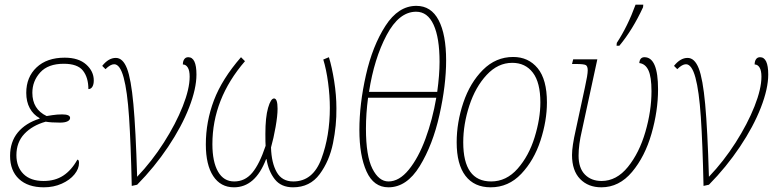

<svg xmlns="http://www.w3.org/2000/svg" viewBox="-20 -789 3309 819"><path d="M23 -124Q23 -184 56 -224Q89 -264 149 -283V-285Q122 -300 107 -327.5Q92 -355 92 -393Q92 -460 136 -501.5Q180 -543 256 -543Q315 -543 347.5 -514Q380 -485 380 -446Q380 -429 374 -419Q368 -409 357 -409Q357 -458 334 -487.5Q311 -517 252 -517Q185 -517 151.5 -480Q118 -443 118 -393Q118 -323 179 -294Q185 -295 204.5 -298Q224 -301 245 -301Q279 -301 279 -286Q279 -277 268 -271.5Q257 -266 236 -266Q198 -266 175 -270Q118 -254 84 -218Q50 -182 50 -127Q50 -77 80 -47Q110 -17 166 -17Q215 -17 250 -40Q285 -63 310 -108Q317 -108 317 -94Q317 -69 297.5 -45Q278 -21 243.5 -5.5Q209 10 167 10Q99 10 61 -25.5Q23 -61 23 -124Z M467 -515Q451 -515 430 -494L416 -508Q443 -542 474 -542Q504 -542 521.5 -497.5Q539 -453 549 -345Q559 -237 565 -35Q628 -101 679 -181Q730 -261 759.5 -335.5Q789 -410 789 -462Q789 -488 781 -501Q773 -514 760 -514Q760 -528 766 -536.5Q772 -545 783 -545Q818 -545 818 -471Q818 -411 786.5 -330Q755 -249 697 -162.5Q639 -76 565 -1L542 4Q538 -178 530.5 -289.5Q523 -401 507.5 -458Q492 -515 467 -515Z M858 -173Q858 -270 892.5 -361Q927 -452 1008 -545L1025 -528Q886 -367 886 -174Q886 -99 910 -57Q934 -15 979 -15Q1025 -15 1056 -52Q1087 -89 1113 -167Q1112 -178 1112 -218Q1112 -289 1123.5 -329Q1135 -369 1149 -369Q1164 -369 1164 -325Q1164 -295 1155.5 -247Q1147 -199 1136 -160Q1138 -94 1160.5 -54.5Q1183 -15 1231 -15Q1315 -15 1351 -112Q1387 -209 1387 -329Q1387 -380 1379.5 -436.5Q1372 -493 1359 -535L1383 -545Q1396 -503 1405.5 -443Q1415 -383 1415 -327Q1416 -255 1400.5 -178.5Q1385 -102 1343.5 -46Q1302 10 1230 10Q1179 10 1152 -24.5Q1125 -59 1117 -110H1115Q1069 10 978 10Q921 10 889.5 -38Q858 -86 858 -173Z M1883 -531Q1883 -426 1854.5 -298.5Q1826 -171 1770.5 -80.5Q1715 10 1637 10Q1574 10 1543.5 -57.5Q1513 -125 1513 -235Q1513 -345 1541 -469Q1569 -593 1624 -678.5Q1679 -764 1756 -764Q1819 -764 1851 -703Q1883 -642 1883 -531ZM1554 -397H1845Q1855 -470 1855 -525Q1855 -628 1829.5 -683.5Q1804 -739 1755 -739Q1682 -739 1629 -639Q1576 -539 1554 -397ZM1841 -372H1550Q1541 -305 1541 -240Q1541 -124 1568.5 -69.5Q1596 -15 1637 -15Q1683 -15 1724 -65.5Q1765 -116 1795 -197.5Q1825 -279 1841 -372Z M1928 -182Q1928 -267 1956.5 -351.5Q1985 -436 2040 -491Q2095 -546 2169 -546Q2234 -546 2273.5 -498Q2313 -450 2313 -352Q2313 -274 2285.5 -189.5Q2258 -105 2203.5 -47.5Q2149 10 2073 10Q2003 10 1965.5 -39Q1928 -88 1928 -182ZM2285 -352Q2285 -437 2253 -479Q2221 -521 2165 -521Q2104 -521 2056 -469.5Q2008 -418 1982 -338.5Q1956 -259 1956 -182Q1956 -15 2075 -15Q2140 -15 2188 -69.5Q2236 -124 2260.5 -203.5Q2285 -283 2285 -352Z M2420 -128Q2420 -165 2436 -235L2475 -416Q2487 -470 2487 -489Q2487 -507 2478.5 -511.5Q2470 -516 2438 -516H2420L2425 -536H2528L2462 -231Q2448 -172 2448 -125Q2448 -72 2475 -44.5Q2502 -17 2546 -17Q2610 -17 2658.5 -77Q2707 -137 2733 -226.5Q2759 -316 2759 -400Q2759 -461 2746 -489Q2733 -517 2707 -520Q2709 -545 2729 -545Q2787 -545 2787 -408Q2787 -316 2759 -218.5Q2731 -121 2676 -55.5Q2621 10 2545 10Q2489 10 2454.5 -25.5Q2420 -61 2420 -128ZM2611 -606Q2658 -678 2691 -769H2724L2723 -758Q2678 -661 2622 -594H2610Z M2906 -515Q2890 -515 2869 -494L2855 -508Q2882 -542 2913 -542Q2943 -542 2960.5 -497.5Q2978 -453 2988 -345Q2998 -237 3004 -35Q3067 -101 3118 -181Q3169 -261 3198.5 -335.5Q3228 -410 3228 -462Q3228 -488 3220 -501Q3212 -514 3199 -514Q3199 -528 3205 -536.5Q3211 -545 3222 -545Q3257 -545 3257 -471Q3257 -411 3225.5 -330Q3194 -249 3136 -162.5Q3078 -76 3004 -1L2981 4Q2977 -178 2969.5 -289.5Q2962 -401 2946.5 -458Q2931 -515 2906 -515Z"/></svg>

Font: Noto Serif NarrowThin
Style: Italic
Weight: 250
Width: 4
Italic angle: -12°
Designer: Monotype Design Team
Foundry: Monotype Imaging Inc.
Version: Version 1.001